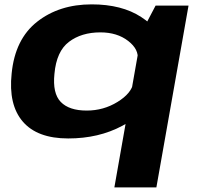

<svg xmlns="http://www.w3.org/2000/svg" viewBox="-20 -614 898 857"><path d="M490.5 222.5H678L821.5 -589H674.5L613 -472ZM284.5 4Q420.5 4 526 -52.5Q631.5 -109 641 -158.5L575.5 -245Q567 -197.5 504.5 -159Q442 -120.5 367 -120.5Q288.5 -120.5 251.2 -159Q214 -197.5 223 -284.5Q232 -385 287.8 -427.2Q343.5 -469.5 428 -469.5Q503 -469.5 552.2 -431.2Q601.5 -393 594 -346L688 -431.5Q697 -481 610.5 -537.8Q524 -594.5 389 -594.5Q244.5 -594.5 145.8 -517Q47 -439.5 32 -286Q17 -146.5 81.8 -71.2Q146.5 4 284.5 4Z"/></svg>

Font: Anybody Expanded
Style: Bold Italic
Weight: 700
Width: 7
Italic angle: -10°
Version: Version 1.113;gftools[0.9.25]